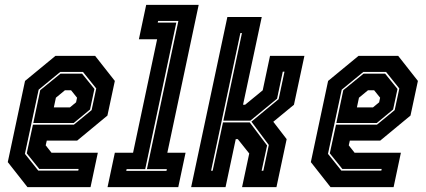

<svg xmlns="http://www.w3.org/2000/svg" viewBox="-20 -770 1752 790"><path d="M371.5 -540 452.5 -437 422 -294.5 297.5 -191.5H172.5L168 -172L192 -141.5H382.5L352.5 0H93L12 -103L83 -437L208 -540ZM321.5 -474H228L139 -401L82.5 -137L137.5 -68H302L303.5 -75H141.5L90 -139L115.5 -257H284L357 -317L376 -406ZM317.5 -467 368.5 -404 350.5 -319.5 283.5 -264H117L145.5 -399L229 -467ZM272.5 -398.5H247L210 -368L201.5 -328H267.5L293 -349L297 -368Z M422.5 0 452.5 -141.5H527.5L626.5 -608.5H551.5L581.5 -750H797.5L668.5 -141.5H743.5L713.5 0ZM499.5 -67H665L666.5 -74H584.5L714 -684H630.5L629 -677H705.5L577.5 -74H501Z M766.5 0 915.5 -700H1057L980 -339H988.5L1061 -398.5L1091 -540H1232.5L1189.5 -339L1104.5 -269L1159.5 -197.5L1117.5 0H976L1005.5 -138.5L958.5 -197.5H950L908 0ZM848.5 -67.5H855L897.5 -266.5H1007.5L1079 -171.5L1056.5 -67.5H1063.5L1086 -173.5L1014.5 -269.5L1126.5 -362L1150.5 -475H1143.5L1120 -364L1010 -273.5H899L975.5 -634H969Z M1618.5 -540 1699.5 -437 1669 -294.5 1544.5 -191.5H1419.5L1415 -172L1439 -141.5H1629.5L1599.5 0H1340L1259 -103L1330 -437L1455 -540ZM1568.5 -474H1475L1386 -401L1329.5 -137L1384.5 -68H1549L1550.5 -75H1388.5L1337 -139L1362.5 -257H1531L1604 -317L1623 -406ZM1564.5 -467 1615.5 -404 1597.5 -319.5 1530.5 -264H1364L1392.5 -399L1476 -467ZM1519.5 -398.5H1494L1457 -368L1448.5 -328H1514.5L1540 -349L1544 -368Z"/></svg>

Font: Tourney Condensed ExtraBold
Style: Italic
Weight: 800
Width: 3
Italic angle: -12°
Designer: Tyler Finck
Foundry: Etcetera Type Co
Version: Version 1.010; ttfautohint (v1.8.3)